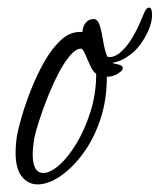

<svg xmlns="http://www.w3.org/2000/svg" viewBox="-20 -466 420 505"><path d="M79 19Q54 19 37.5 -1.5Q21 -22 21 -65Q21 -75 22 -86.5Q23 -98 25 -111Q28 -128 37.5 -160.5Q47 -193 62 -231Q77 -269 96.5 -303.5Q116 -338 139.5 -360Q163 -382 190 -382H197Q197 -395 205 -405.5Q213 -416 227 -416Q238 -415 243 -397.5Q248 -380 251.5 -357.5Q255 -335 262 -317.5Q269 -300 284 -298Q303 -295 303 -287Q303 -279 284 -269Q277 -266 271 -265Q265 -264 261 -264Q261 -201 243 -149Q225 -97 196.5 -59.5Q168 -22 137 -1.5Q106 19 79 19ZM94 -11Q112 -11 135.5 -31.5Q159 -52 181 -88.5Q203 -125 218 -172Q233 -219 233 -272Q225 -277 217.5 -293Q210 -309 204 -323.5Q198 -338 193 -338Q179 -338 163 -318.5Q147 -299 132 -269.5Q117 -240 104 -207Q91 -174 82 -145.5Q73 -117 70 -102Q68 -89 67 -78.5Q66 -68 66 -60Q66 -11 94 -11ZM276 -301H271Q258 -301 247 -308Q233 -318 230 -330Q228 -340 234 -340Q234 -340 236.5 -337Q239 -334 245 -328Q256 -316 269 -316Q289 -316 312 -344Q335 -372 357 -427Q364 -446 372 -446Q380 -446 380 -426Q380 -418 377.5 -407Q375 -396 370 -385Q351 -344 325 -324Q299 -304 276 -301Z"/></svg>

Font: Bilbo
Style: Regular
Weight: 400
Designer: Robert E. Leuschke
Foundry: Robert E. Leuschke
Version: Version 1.100